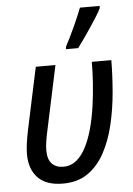

<svg xmlns="http://www.w3.org/2000/svg" viewBox="-56 -833 613 884"><g transform="rotate(-5 251.0 -391.0)"><path d="M199.7 9.3Q122.6 9.3 84 -30.5Q45.4 -70.3 45.4 -140.6Q45.4 -162.1 49.1 -188.2Q52.7 -214.4 59.6 -249L121.1 -537.6H211.9L149.4 -244.1Q142.6 -213.9 139.2 -190.9Q135.7 -168 135.7 -149.4Q135.7 -107.9 155 -87.9Q174.3 -67.9 208 -67.9Q242.7 -67.9 269 -89.8Q295.4 -111.8 314.2 -149.7Q333 -187.5 345.7 -235.4Q358.4 -283.2 365.7 -336.2Q373 -389.2 376.5 -440.9Q379.9 -492.7 379.9 -537.6H470.2Q469.7 -465.3 463.1 -388.7Q456.5 -312 439.7 -241Q422.9 -169.9 392.6 -113.5Q362.3 -57.1 315.2 -23.9Q268.1 9.3 199.7 9.3ZM266.6 -606 268.1 -618.7Q276.9 -634.8 287.8 -657Q298.8 -679.2 310.1 -703.6Q321.3 -728 331.1 -751Q340.8 -773.9 347.2 -791H438.5L437.5 -779.8Q430.2 -764.6 416.3 -742.4Q402.3 -720.2 385.5 -695.1Q368.7 -669.9 352.3 -646.5Q335.9 -623 322.8 -606Z"/></g></svg>

Font: Open Sans SemiCondensed Medium
Style: Italic
Weight: 500
Width: 4
Italic angle: -12°
Designer: Monotype Design Team
Foundry: Monotype Imaging Inc.
Version: Version 3.000